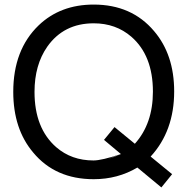

<svg xmlns="http://www.w3.org/2000/svg" viewBox="-20 -761 818 840"><path d="M733 1 686 59 581 -28Q495 23 390 23Q222 23 125 -94Q38 -197 38 -359Q38 -543 149 -650Q244 -741 390 -741Q556 -741 654 -625Q742 -522 742 -361Q742 -188 639 -76ZM481 -205 570 -132Q649 -220 649 -360Q649 -518 555 -600Q487 -659 390 -659Q259 -659 187 -557Q131 -477 131 -359Q131 -200 226 -117Q293 -59 389 -59Q425 -59 509 -87L453 -66Q480 -74 509 -87L435 -149Z"/></svg>

Font: Ekushey Amar Bangla
Style: Regular
Weight: 400
Designer: Al Mamun Sumon
Foundry: Al Mamun Sumon
Version: Version 1.0